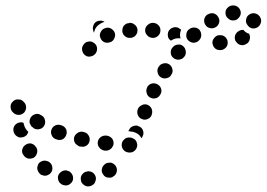

<svg xmlns="http://www.w3.org/2000/svg" viewBox="-20 -659 979 705"><path d="M282 -19Q278 -14 277 -9Q276 -4 277 2Q278 13 288 20Q297 27 308 25H309Q314 24 319 21Q324 18 327 14Q330 9 331 4Q333 -1 332 -7Q330 -18 321 -25Q312 -31 301 -30L300 -29Q294 -29 290 -26Q285 -23 282 -19ZM193 -12Q192 -7 193 -2Q194 4 197 9Q199 13 204 16Q208 20 214 21H215Q226 24 235 18Q245 12 248 1Q249 -5 248 -10Q247 -16 244 -20Q241 -25 237 -28Q233 -31 227 -32L226 -33Q215 -35 206 -29Q196 -23 193 -12ZM359 -18Q362 -13 367 -10Q372 -7 377 -7Q382 -6 388 -7Q393 -8 397 -12H398Q407 -19 409 -30Q411 -41 404 -51Q401 -55 396 -58Q392 -61 386 -62Q381 -62 375 -61Q370 -60 366 -57L365 -56Q356 -49 354 -38Q352 -27 359 -18ZM141 -69Q135 -68 131 -66Q126 -63 122 -59Q119 -54 118 -49Q116 -44 117 -38Q118 -33 121 -28Q123 -23 128 -20V-19Q133 -16 138 -15Q143 -13 149 -14Q154 -15 159 -18Q164 -20 167 -25Q174 -34 172 -45Q171 -56 162 -63L161 -64Q157 -67 151 -68Q146 -70 141 -69ZM95 -132Q90 -133 85 -132Q79 -131 75 -128Q65 -122 62 -111Q59 -100 65 -91L66 -90Q72 -80 83 -77Q94 -75 104 -80Q113 -86 116 -97Q119 -109 113 -118L112 -119Q109 -124 105 -127Q101 -130 95 -132ZM484 -125Q484 -131 482 -136Q481 -141 477 -145Q473 -149 468 -151Q463 -154 458 -154H456Q444 -155 436 -147Q427 -139 427 -128Q426 -117 434 -108Q441 -100 453 -99H455Q466 -98 475 -106Q483 -114 484 -125ZM386 -112Q391 -115 393 -120Q396 -125 397 -130Q398 -142 391 -151Q384 -159 372 -161H369Q358 -162 349 -155Q340 -148 339 -137Q338 -131 340 -126Q341 -121 345 -117Q348 -112 353 -110Q358 -107 363 -106H366Q372 -105 377 -107Q382 -108 386 -112ZM309 -142Q311 -153 305 -162Q299 -172 288 -174L285 -175Q274 -177 265 -171Q255 -165 252 -154Q251 -149 252 -143Q253 -138 256 -133Q259 -129 264 -126Q268 -122 273 -121H276Q287 -118 297 -124Q307 -130 309 -142ZM223 -163Q227 -173 223 -184Q218 -194 208 -198L205 -199Q194 -203 184 -199Q173 -194 169 -183Q165 -173 170 -162Q174 -152 185 -148L188 -147Q198 -143 209 -147Q219 -152 223 -163ZM453 -181 454 -182Q456 -187 460 -191Q464 -194 469 -196Q474 -198 480 -198Q485 -198 490 -195Q501 -191 505 -180Q509 -169 504 -159L503 -158Q503 -156 502 -155Q501 -153 499 -152Q497 -156 494 -160Q487 -168 477 -172Q469 -176 459 -176L457 -177Q454 -177 452 -177Q452 -178 452 -179Q453 -180 453 -181ZM84 -175Q82 -168 77 -162Q71 -157 64 -155Q58 -154 53 -154Q48 -155 43 -158Q38 -161 35 -165Q32 -169 30 -175V-176Q27 -187 33 -197Q39 -206 50 -209Q54 -210 58 -210Q62 -210 66 -208Q67 -205 68 -202Q70 -192 76 -184Q79 -179 84 -175ZM142 -197Q148 -207 145 -218Q143 -229 133 -235L131 -236Q121 -243 110 -240Q99 -237 93 -228Q90 -223 89 -218Q88 -212 89 -207Q91 -202 94 -197Q97 -193 102 -190L104 -188Q114 -182 125 -185Q136 -187 142 -197ZM501 -222Q512 -217 522 -222Q533 -226 537 -237V-238Q541 -248 537 -259Q533 -269 522 -274Q517 -276 512 -276Q506 -276 501 -273Q496 -271 492 -267Q488 -264 486 -258Q482 -247 486 -237Q490 -226 501 -222ZM69 -246Q76 -255 76 -266Q75 -278 67 -285L65 -287Q61 -291 56 -293Q50 -294 45 -294Q39 -294 35 -292Q30 -289 26 -285Q18 -277 19 -265Q19 -254 28 -246L30 -244Q38 -237 50 -237Q61 -238 69 -246ZM520 -337Q515 -327 519 -316Q522 -305 533 -300Q543 -295 554 -299Q564 -302 569 -313H570V-314Q575 -324 571 -335Q567 -345 557 -350Q547 -355 536 -352Q525 -348 520 -338ZM571 -375Q581 -369 592 -372Q603 -374 609 -384V-385Q616 -394 613 -405Q611 -416 601 -423Q591 -429 580 -426Q569 -424 563 -414L562 -413Q556 -404 559 -392Q561 -381 571 -375ZM617 -446Q622 -442 627 -441Q632 -439 638 -440Q643 -441 648 -443Q653 -446 656 -450L657 -451Q664 -460 662 -471Q661 -482 652 -490Q648 -493 643 -495Q637 -496 632 -495Q627 -495 622 -492Q617 -489 614 -485L613 -484Q606 -476 607 -464Q608 -453 617 -446ZM324 -502Q315 -509 303 -506Q292 -504 286 -494Q279 -484 282 -473Q284 -462 294 -455Q303 -449 314 -452Q325 -454 332 -464Q338 -474 336 -485Q334 -496 324 -502ZM816 -505Q816 -510 813 -515Q811 -520 806 -524Q802 -527 797 -529Q792 -530 786 -530H785Q774 -529 767 -520Q759 -511 760 -500Q761 -495 763 -490Q766 -485 770 -481Q774 -478 779 -476Q785 -475 790 -475H791Q802 -476 810 -485Q817 -493 816 -505ZM896 -532Q896 -533 895 -534Q895 -534 895 -535Q887 -537 881 -542Q877 -545 874 -549Q870 -549 867 -549Q863 -548 860 -547L859 -546Q849 -542 844 -531Q840 -521 844 -510Q847 -505 851 -501Q854 -497 860 -495Q865 -493 870 -493Q876 -493 881 -496Q892 -500 896 -511Q900 -522 896 -532ZM401 -540Q396 -550 386 -555Q376 -560 365 -555H364Q354 -551 349 -540Q344 -530 349 -519Q353 -509 363 -504Q374 -500 384 -504H385Q396 -508 400 -519Q405 -529 401 -540ZM671 -511Q679 -503 690 -502Q702 -502 710 -510L711 -511Q719 -519 719 -530Q719 -541 712 -550Q704 -558 692 -558Q681 -558 673 -550H672Q664 -542 664 -530Q663 -519 671 -511ZM632 -558H633Q636 -556 639 -554Q643 -552 645 -550Q641 -541 641 -531Q641 -524 643 -518Q636 -519 629 -518Q619 -517 610 -511Q609 -511 607 -510Q600 -515 597 -523Q595 -532 597 -540Q601 -551 611 -556Q621 -561 632 -558ZM478 -529Q482 -534 484 -539Q485 -544 485 -549Q484 -561 475 -568Q466 -576 455 -575L454 -574Q449 -574 444 -572Q439 -569 435 -565Q432 -561 430 -555Q429 -550 429 -545Q430 -533 439 -526Q447 -519 459 -520H460Q465 -520 470 -523Q475 -525 478 -529ZM569 -545Q570 -557 563 -565Q555 -574 544 -575H543Q532 -576 523 -568Q514 -561 513 -550Q512 -538 520 -530Q527 -521 539 -520H540Q551 -519 560 -527Q568 -534 569 -545ZM348 -583Q352 -584 356 -582Q361 -581 364 -579Q360 -578 357 -576H356Q347 -572 340 -566Q332 -559 328 -549Q326 -544 325 -539Q323 -543 322 -548Q321 -552 321 -557Q322 -568 329 -576Q337 -583 348 -583ZM896 -606Q886 -600 884 -589Q881 -577 888 -568Q888 -568 888 -568Q894 -558 905 -555Q916 -553 926 -559Q935 -565 938 -576Q941 -587 935 -596Q934 -597 934 -598Q928 -607 916 -610Q905 -612 896 -606ZM734 -568Q740 -558 751 -556Q762 -553 771 -559H772Q782 -565 785 -577Q787 -588 781 -597Q775 -607 764 -610Q753 -612 743 -606H742Q733 -600 730 -589Q728 -577 734 -568ZM808 -609Q809 -598 818 -591Q826 -583 838 -584H839Q850 -585 857 -594Q865 -603 864 -614Q863 -625 854 -633Q845 -640 834 -639H833Q822 -638 814 -629Q807 -621 808 -609Z"/></svg>

Font: FRB American Cursive Guidelines Dotted Ultra
Style: Bold Italic
Weight: 1000
Italic angle: -25°
Version: Version 2.0;Modular Font Editor K font №1